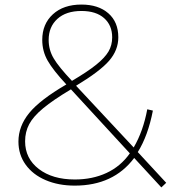

<svg xmlns="http://www.w3.org/2000/svg" viewBox="-20 -802 747 833"><path d="M304.4 3.3Q233.3 3.3 177.8 -20.6Q122.2 -44.4 91.1 -87.8Q60 -131.1 60 -187.8Q60 -254.4 106.7 -311.7Q153.3 -368.9 267.8 -435.6Q210 -497.8 186.7 -538.9Q163.3 -580 163.3 -628.9Q163.3 -697.8 209.4 -740Q255.6 -782.2 333.3 -782.2Q406.7 -782.2 450 -744.4Q493.3 -706.7 493.3 -640Q493.3 -584.4 453.3 -538.3Q413.3 -492.2 310 -430L560 -162.2Q601.1 -232.2 618.9 -327.8L643.3 -322.2Q622.2 -213.3 577.8 -142.2L701.1 -8.9L680 11.1L562.2 -116.7Q472.2 3.3 304.4 3.3ZM191.1 -628.9Q191.1 -585.6 212.8 -548.9Q234.4 -512.2 292.2 -451.1Q360 -491.1 397.2 -521.1Q434.4 -551.1 450.6 -578.3Q466.7 -605.6 466.7 -640Q466.7 -692.2 431.7 -723.3Q396.7 -754.4 333.3 -754.4Q266.7 -754.4 228.9 -720Q191.1 -685.6 191.1 -628.9ZM543.3 -136.7 287.8 -414.4Q210 -367.8 167.2 -332.2Q124.4 -296.7 106.7 -263.3Q88.9 -230 88.9 -188.9Q88.9 -114.4 148.3 -68.9Q207.8 -23.3 304.4 -23.3Q381.1 -23.3 442.2 -51.7Q503.3 -80 543.3 -136.7Z"/></svg>

Font: Paperlogy 1 Thin
Style: Regular
Weight: 250
Designer: redesigned by Lee Juim, glyphs from Gmarket Sans & Montserrat
Foundry: PT&
Version: Version 1.001